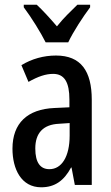

<svg xmlns="http://www.w3.org/2000/svg" viewBox="-20 -786 472 816"><path d="M174 -606H270C291 -651 333 -715 363 -755V-766H309C277 -734 254 -714 222 -674C192 -709 160 -744 136 -766H81V-755C114 -711 153 -648 174 -606ZM218 -550C166 -550 115 -536 71 -509L101 -438C142 -461 174 -472 206 -472C254 -472 275 -436 275 -363V-330L211 -327C97 -322 33 -263 33 -154C33 -68 70 10 155 10C213 10 252 -18 282 -74H284L298 0H370V-362C370 -484 324 -550 218 -550ZM231 -260 276 -263V-210C276 -120 242 -67 190 -67C152 -67 130 -94 130 -155C130 -220 163 -257 231 -260Z"/></svg>

Font: Noto Sans Sinhala UI ExtraCondensed Medium
Style: Regular
Weight: 500
Width: 2
Designer: Jelle Bosma - Monotype Design Team
Foundry: Monotype Imaging Inc.
Version: Version 2.006